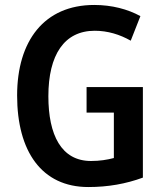

<svg xmlns="http://www.w3.org/2000/svg" viewBox="-20 -744 654 774"><path d="M329 -393V-290H439V-107C413 -100 382 -95 347 -95C227 -95 175 -200 175 -356C175 -523 239 -620 362 -620C414 -620 463 -605 507 -580L546 -679C495 -707 431 -724 360 -724C158 -724 49 -579 49 -359C49 -134 148 10 336 10C416 10 488 -3 556 -28V-393Z"/></svg>

Font: Noto Sans Lao Condensed SemiBold
Style: Regular
Weight: 600
Width: 3
Designer: Monotype Design Team
Foundry: Monotype Imaging Inc.
Version: Version 2.003